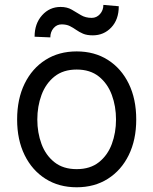

<svg xmlns="http://www.w3.org/2000/svg" viewBox="-20 -766 637 797"><path d="M188.9 -610.8 123.6 -613.6Q123.6 -668 154.7 -702.6Q185.7 -737.2 231.5 -737.2Q258.5 -737.2 277.9 -725.9Q297.2 -714.5 316.2 -703.1Q335.2 -691.8 360.8 -691.8Q381 -691.8 395.1 -707.6Q409.1 -723.4 409.1 -745.7L473 -740.1Q473 -684.7 441.9 -652Q410.9 -619.3 365.1 -619.3Q340.6 -619.3 324.6 -626.2Q308.6 -633.2 296.2 -642Q283.7 -650.9 269.9 -657.8Q256 -664.8 235.8 -664.8Q215.6 -664.8 202.2 -649Q188.9 -633.2 188.9 -610.8ZM298.3 11.4Q224.4 11.4 168.9 -23.8Q113.3 -58.9 82.2 -122.2Q51.1 -185.4 51.1 -269.9Q51.1 -355.1 82.2 -418.7Q113.3 -482.2 168.9 -517.4Q224.4 -552.6 298.3 -552.6Q372.2 -552.6 427.7 -517.4Q483.3 -482.2 514.4 -418.7Q545.5 -355.1 545.5 -269.9Q545.5 -185.4 514.4 -122.2Q483.3 -58.9 427.7 -23.8Q372.2 11.4 298.3 11.4ZM298.3 -63.9Q354.4 -63.9 390.6 -92.7Q426.8 -121.4 444.2 -168.3Q461.6 -215.2 461.6 -269.9Q461.6 -324.6 444.2 -371.8Q426.8 -419 390.6 -448.2Q354.4 -477.3 298.3 -477.3Q242.2 -477.3 206 -448.2Q169.7 -419 152.3 -371.8Q134.9 -324.6 134.9 -269.9Q134.9 -215.2 152.3 -168.3Q169.7 -121.4 206 -92.7Q242.2 -63.9 298.3 -63.9Z"/></svg>

Font: Linik Sans
Style: Regular
Weight: 400
Designer: Rasmus Andersson (font), Marc Monis (original base), Kil Hyung-jin (Pretendard portions), Cristiano Sobral (main changes
Foundry: rsms
Version: Version 3.018;May 31, 2022;FontCreator 14.0.0.2814 64-bit; t